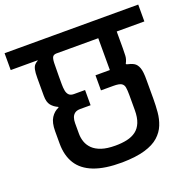

<svg xmlns="http://www.w3.org/2000/svg" viewBox="-176 -980 1086 1088"><g transform="rotate(-20 367.0 -436.0)"><path d="M379.7 -31Q275.7 -30.3 209.8 -55.8Q144 -81.3 113 -131.2Q82 -181 82 -253Q82 -263 82 -276.5Q82 -290 82 -304Q82 -318 82 -327Q82 -379 100 -407.2Q118 -435.3 146 -446.7Q146 -447.7 146 -448.7Q146 -449.7 146 -450.7Q121 -461.7 105.7 -480.5Q90.3 -499.3 90.3 -538Q90.3 -565 90.3 -591.5Q90.3 -618 90.3 -645Q90.3 -678 94.3 -695.7Q98.3 -713.3 106.7 -722.3Q115 -731.3 126 -736.7Q126 -737.7 126 -737.8Q126 -738 126 -739H-36V-840.7H770V-739H603.3Q603.3 -727 603.3 -713.7Q603.3 -700.3 603.3 -682Q603.3 -663.7 603.3 -637Q603.3 -614.7 602.2 -592.8Q601 -571 588.7 -549.3L592.3 -545Q617 -540 633.8 -530.7Q650.7 -521.3 659.7 -497.2Q668.7 -473 668 -422V-309.7Q668 -269.7 664.5 -229.7Q661 -189.7 646.8 -154.5Q632.7 -119.3 602 -91.7Q571.3 -64 517.5 -48.2Q463.7 -32.3 379.7 -31ZM204 -268Q204 -242 212.5 -218Q221 -194 240.3 -175Q259.7 -156 292.8 -144.8Q326 -133.7 376 -133.7Q415 -133.7 446.5 -140.7Q478 -147.7 500.5 -164.5Q523 -181.3 535.2 -211Q547.3 -240.7 547.3 -285.7V-376.7Q547.3 -405 544.3 -422.5Q541.3 -440 527.7 -448Q514 -456 481.3 -456Q462.3 -456 443.7 -456Q425 -456 405.3 -456V-547H492V-739H238.7Q223 -738.3 216.7 -728.8Q210.3 -719.3 209.3 -692.7Q208.3 -666 208.3 -612.7Q208.3 -607.7 208.3 -598Q208.3 -588.3 208.3 -579.2Q208.3 -570 208.3 -564Q208.3 -544 211.3 -526.7Q214.3 -509.3 224.3 -499Q234.3 -488.7 254 -488.7H321.3V-397H259.3Q238 -397 226 -388.2Q214 -379.3 209 -364.7Q204 -350 204 -332Z"/></g></svg>

Font: Matangi Light
Style: Regular
Weight: 300
Designer: Prashant Pant
Foundry: The Graphic Ant
Version: Version 3.002